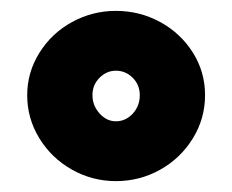

<svg xmlns="http://www.w3.org/2000/svg" viewBox="-20 -736 427 353"><path d="M30 -561Q30 -603 52.5 -639Q75 -675 112.5 -695.5Q150 -716 193 -716Q237 -716 274.5 -695.5Q312 -675 334.5 -639.5Q357 -604 357 -561Q357 -518 334.5 -481.5Q312 -445 274.5 -424Q237 -403 193 -403Q150 -403 112.5 -424Q75 -445 52.5 -481.5Q30 -518 30 -561ZM193 -513Q211 -513 224 -527Q237 -541 237 -561Q237 -580 224 -593Q211 -606 193 -606Q176 -606 163 -593Q150 -580 150 -561Q150 -542 163 -527.5Q176 -513 193 -513Z"/></svg>

Font: Oak Sans Black
Style: Regular
Weight: 900
Designer: Erik Kennedy, Walven
Foundry: Erik Kennedy, Walven
Version: Version 1.000